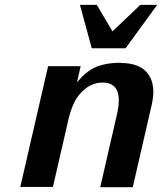

<svg xmlns="http://www.w3.org/2000/svg" viewBox="-20 -774 671 795"><path d="M630.9 -753.9 500 -574.2H359.9L311 -753.9H380.9L445.8 -644L561 -753.9ZM481.9 -514.2 480 -513.2Q561 -513.2 594 -466.8Q627 -420.4 607.9 -338.9L529.8 1H395L463.9 -298.8Q495.1 -432.1 404.8 -432.1Q366.7 -432.1 335.2 -408Q303.7 -383.8 287.1 -349.1Q271.5 -315.4 263.2 -278.8L199.2 0H64L179.2 -500H314L298.8 -433.1Q302.2 -437 308.1 -443.6Q314 -450.2 315.7 -451.9Q317.4 -453.6 320.8 -457.3Q324.2 -460.9 327.1 -463.4Q330.1 -465.8 334.2 -469.2Q338.4 -472.7 345.2 -478Q391.1 -514.2 481.9 -514.2Z"/></svg>

Font: Perun
Style: Bold Italic
Weight: 700
Italic angle: -12°
Foundry: Copyright (c) Stefan Peev, Context Ltd, 2016
Version: Version 001.000